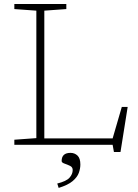

<svg xmlns="http://www.w3.org/2000/svg" viewBox="-20 -727 692 964"><path d="M585 36H552L545.5 0H52V-25.5L162.5 -33.5V-673.5L52 -681.5V-707H313V-681.5L202.5 -673.5V-32H545.5L591.5 -190H621ZM267.5 194.5Q313.5 183 329.2 165Q345 147 345 126.5Q345 112 331.2 105.5Q317.5 99 303.5 94.2Q289.5 89.5 289.5 81.5Q289.5 40.5 334 40.5Q354.5 40.5 369 54Q383.5 67.5 383.5 99Q383.5 119 375.8 140.8Q368 162.5 344.8 182.2Q321.5 202 274.5 216.5Z"/></svg>

Font: Newsreader 6pt ExtraLight
Style: Regular
Weight: 275
Designer: Hugues Gentile
Foundry: Production Type
Version: Version 1.003; ttfautohint (v1.8.3)